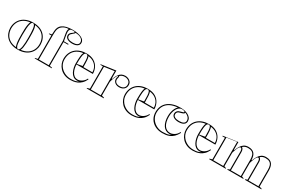

<svg xmlns="http://www.w3.org/2000/svg" viewBox="124 -1995 4847 3260"><g transform="rotate(30 2547.5 -365.0)"><path d="M316 -515Q388 -515 443 -495Q498 -475 535 -438.5Q572 -402 591 -353Q610 -304 610 -246Q610 -195 591.5 -148.5Q573 -102 536 -65Q499 -28 444 -6.5Q389 15 316 15Q240 15 184 -6.5Q128 -28 91.5 -65Q55 -102 37.5 -148.5Q20 -195 20 -246Q20 -304 40.5 -353Q61 -402 99 -438.5Q137 -475 192 -495Q247 -515 316 -515ZM316 -505Q292 -505 280 -468Q268 -431 264 -372Q260 -313 260 -246Q260 -200 261.5 -155Q263 -110 268.5 -74Q274 -38 285.5 -16.5Q297 5 316 5Q333 5 343.5 -16Q354 -37 360 -73Q366 -109 368 -154Q370 -199 370 -246Q370 -296 368.5 -342.5Q367 -389 362 -425.5Q357 -462 346 -483.5Q335 -505 316 -505ZM40 -246Q40 -187 64 -135.5Q88 -84 138.5 -50Q189 -16 269 -7Q256 -32 249.5 -71Q243 -110 241.5 -155.5Q240 -201 240 -246Q240 -294 241.5 -341Q243 -388 249.5 -428Q256 -468 269 -493Q196 -485 144.5 -451.5Q93 -418 66.5 -365.5Q40 -313 40 -246ZM590 -246Q590 -313 565 -365.5Q540 -418 489.5 -451.5Q439 -485 363 -493Q377 -468 382.5 -428.5Q388 -389 389 -341.5Q390 -294 390 -246Q390 -201 388 -155.5Q386 -110 380 -71.5Q374 -33 361 -8Q438 -16 489 -50.5Q540 -85 565 -136.5Q590 -188 590 -246Z M640 0V-10L690 -20V-480H640V-490L690 -500Q690 -533 693.5 -571Q697 -609 709 -637Q725 -673 758 -697Q791 -721 841.5 -733Q892 -745 960 -745Q1010 -745 1052.5 -737Q1095 -729 1127.5 -714Q1160 -699 1178 -676.5Q1196 -654 1196 -624Q1196 -595 1179 -575Q1162 -555 1132 -545Q1102 -535 1063 -535Q1004 -535 965.5 -558Q927 -581 927 -624Q927 -646 938.5 -661.5Q950 -677 965.5 -688Q981 -699 992.5 -708Q1004 -717 1004 -726Q1004 -731 994.5 -733Q985 -735 963 -735Q926 -735 912 -718Q898 -701 898 -671Q898 -658 901.5 -631Q905 -604 911.5 -569.5Q918 -535 925 -500H1015V-485H925V-20L975 -10V0ZM890 -722Q854 -722 821.5 -710Q789 -698 764 -677.5Q739 -657 727 -629Q715 -601 712.5 -562Q710 -523 710 -500V-20H905V-500Q901 -526 897 -549Q893 -572 889 -591Q884 -618 881 -639Q878 -660 878 -671Q878 -686 881 -699Q884 -712 890 -722ZM947 -624Q947 -590 977.5 -572.5Q1008 -555 1063 -555Q1117 -555 1146.5 -572.5Q1176 -590 1176 -624Q1176 -646 1165 -664Q1154 -682 1133.5 -695.5Q1113 -709 1085 -716Q1057 -723 1024 -723V-721Q1024 -716 1016 -707.5Q1008 -699 986 -682Q972 -670 959.5 -656.5Q947 -643 947 -624Z M1361 -515Q1454 -515 1512.5 -479Q1571 -443 1599 -386.5Q1627 -330 1627 -266H1301V-276L1410 -296Q1410 -364 1407.5 -410.5Q1405 -457 1394.5 -481Q1384 -505 1360 -505Q1340 -505 1328 -484Q1316 -463 1310.5 -413.5Q1305 -364 1305 -276Q1305 -239 1313 -200Q1321 -161 1338 -127.5Q1355 -94 1382.5 -73.5Q1410 -53 1449 -53Q1467 -53 1488.5 -60Q1510 -67 1530.5 -81Q1551 -95 1568 -114Q1585 -133 1595 -157L1609 -148Q1582 -92 1548 -59.5Q1514 -27 1477 -11Q1440 5 1405.5 10Q1371 15 1343 15Q1274 15 1222 -7.5Q1170 -30 1135.5 -67Q1101 -104 1083.5 -149.5Q1066 -195 1066 -240Q1066 -305 1088 -356Q1110 -407 1149.5 -442.5Q1189 -478 1243 -496.5Q1297 -515 1361 -515ZM1086 -240Q1086 -174 1120 -121Q1154 -68 1212.5 -36.5Q1271 -5 1343 -5Q1395 -5 1427.5 -13Q1460 -21 1493 -41Q1482 -37 1471 -35Q1460 -33 1449 -33Q1404 -33 1372.5 -56Q1341 -79 1322 -116Q1303 -153 1294 -195Q1285 -237 1285 -276Q1285 -359 1290 -411.5Q1295 -464 1309 -491Q1242 -483 1191.5 -451Q1141 -419 1113.5 -366Q1086 -313 1086 -240ZM1430 -286H1606Q1606 -337 1584.5 -380Q1563 -423 1519.5 -453Q1476 -483 1411 -491Q1422 -467 1426 -420Q1430 -373 1430 -286Z M1659 0V-10L1709 -25V-464H1659V-475L1944 -515V-362L1952 -354Q1963 -385 1975.5 -411Q1988 -437 2001 -453Q2023 -484 2053.5 -499.5Q2084 -515 2124 -515Q2153 -515 2182 -503Q2211 -491 2230.5 -466Q2250 -441 2250 -402Q2250 -370 2234 -345Q2218 -320 2189.5 -306Q2161 -292 2123 -292Q2089 -292 2062.5 -304.5Q2036 -317 2021 -339Q2006 -361 2006 -389Q2006 -401 2008.5 -410.5Q2011 -420 2013.5 -428.5Q2016 -437 2016 -443Q2016 -450 2012 -450Q2006 -450 1997 -435Q1988 -420 1971 -381Q1965 -366 1958 -343.5Q1951 -321 1944 -295V-25L1994 -10V0ZM1924 -492 1729 -465V-20H1924ZM2124 -495Q2094 -495 2071.5 -486Q2049 -477 2032 -458Q2034 -455 2035 -451.5Q2036 -448 2036 -443Q2036 -436 2033.5 -428Q2031 -420 2028.5 -410.5Q2026 -401 2026 -389Q2026 -353 2051.5 -332.5Q2077 -312 2123 -312Q2174 -312 2202 -336Q2230 -360 2230 -402Q2230 -451 2197 -473Q2164 -495 2124 -495Z M2565 -515Q2658 -515 2716.5 -479Q2775 -443 2803 -386.5Q2831 -330 2831 -266H2505V-276L2614 -296Q2614 -364 2611.5 -410.5Q2609 -457 2598.5 -481Q2588 -505 2564 -505Q2544 -505 2532 -484Q2520 -463 2514.5 -413.5Q2509 -364 2509 -276Q2509 -239 2517 -200Q2525 -161 2542 -127.5Q2559 -94 2586.5 -73.5Q2614 -53 2653 -53Q2671 -53 2692.5 -60Q2714 -67 2734.5 -81Q2755 -95 2772 -114Q2789 -133 2799 -157L2813 -148Q2786 -92 2752 -59.5Q2718 -27 2681 -11Q2644 5 2609.5 10Q2575 15 2547 15Q2478 15 2426 -7.5Q2374 -30 2339.5 -67Q2305 -104 2287.5 -149.5Q2270 -195 2270 -240Q2270 -305 2292 -356Q2314 -407 2353.5 -442.5Q2393 -478 2447 -496.5Q2501 -515 2565 -515ZM2290 -240Q2290 -174 2324 -121Q2358 -68 2416.5 -36.5Q2475 -5 2547 -5Q2599 -5 2631.5 -13Q2664 -21 2697 -41Q2686 -37 2675 -35Q2664 -33 2653 -33Q2608 -33 2576.5 -56Q2545 -79 2526 -116Q2507 -153 2498 -195Q2489 -237 2489 -276Q2489 -359 2494 -411.5Q2499 -464 2513 -491Q2446 -483 2395.5 -451Q2345 -419 2317.5 -366Q2290 -313 2290 -240ZM2634 -286H2810Q2810 -337 2788.5 -380Q2767 -423 2723.5 -453Q2680 -483 2615 -491Q2626 -467 2630 -420Q2634 -373 2634 -286Z M3145 15Q3065 15 3003 -17.5Q2941 -50 2906 -108Q2871 -166 2871 -240Q2871 -305 2894 -356Q2917 -407 2961 -442.5Q3005 -478 3067.5 -496.5Q3130 -515 3209 -515Q3249 -515 3288 -506.5Q3327 -498 3358.5 -480.5Q3390 -463 3408.5 -436.5Q3427 -410 3427 -374Q3427 -345 3410 -325Q3393 -305 3363 -295Q3333 -285 3294 -285Q3235 -285 3196.5 -308Q3158 -331 3158 -374Q3158 -405 3178.5 -427Q3199 -449 3234 -456Q3296 -470 3296 -483Q3296 -489 3288.5 -494Q3281 -499 3268.5 -502Q3256 -505 3240 -505Q3209 -505 3184 -486.5Q3159 -468 3142 -436.5Q3125 -405 3116 -366Q3107 -327 3107 -285Q3107 -230 3117.5 -187Q3128 -144 3148 -114Q3168 -84 3197 -68.5Q3226 -53 3263 -53Q3288 -53 3317 -65.5Q3346 -78 3371.5 -101.5Q3397 -125 3410 -157L3424 -148Q3394 -90 3359 -57Q3324 -24 3286.5 -8.5Q3249 7 3213 11Q3177 15 3145 15ZM3316 -483V-478Q3314 -464 3295 -454.5Q3276 -445 3238 -436Q3178 -424 3178 -374Q3178 -340 3208.5 -322.5Q3239 -305 3294 -305Q3348 -305 3377.5 -322.5Q3407 -340 3407 -374Q3407 -394 3400.5 -410Q3394 -426 3382 -439.5Q3370 -453 3353 -463.5Q3336 -474 3316 -483ZM2891 -240Q2891 -174 2925 -121Q2959 -68 3016.5 -36.5Q3074 -5 3145 -5Q3183 -5 3224 -10Q3265 -15 3305 -40Q3295 -37 3284 -35Q3273 -33 3263 -33Q3221 -33 3188.5 -50.5Q3156 -68 3133.5 -101Q3111 -134 3099 -180.5Q3087 -227 3087 -285Q3087 -326 3095.5 -366Q3104 -406 3121 -439.5Q3138 -473 3162 -494Q3075 -487 3014.5 -455.5Q2954 -424 2922.5 -369.5Q2891 -315 2891 -240Z M3762 -515Q3855 -515 3913.5 -479Q3972 -443 4000 -386.5Q4028 -330 4028 -266H3702V-276L3811 -296Q3811 -364 3808.5 -410.5Q3806 -457 3795.5 -481Q3785 -505 3761 -505Q3741 -505 3729 -484Q3717 -463 3711.5 -413.5Q3706 -364 3706 -276Q3706 -239 3714 -200Q3722 -161 3739 -127.5Q3756 -94 3783.5 -73.5Q3811 -53 3850 -53Q3868 -53 3889.5 -60Q3911 -67 3931.5 -81Q3952 -95 3969 -114Q3986 -133 3996 -157L4010 -148Q3983 -92 3949 -59.5Q3915 -27 3878 -11Q3841 5 3806.5 10Q3772 15 3744 15Q3675 15 3623 -7.5Q3571 -30 3536.5 -67Q3502 -104 3484.5 -149.5Q3467 -195 3467 -240Q3467 -305 3489 -356Q3511 -407 3550.5 -442.5Q3590 -478 3644 -496.5Q3698 -515 3762 -515ZM3487 -240Q3487 -174 3521 -121Q3555 -68 3613.5 -36.5Q3672 -5 3744 -5Q3796 -5 3828.5 -13Q3861 -21 3894 -41Q3883 -37 3872 -35Q3861 -33 3850 -33Q3805 -33 3773.5 -56Q3742 -79 3723 -116Q3704 -153 3695 -195Q3686 -237 3686 -276Q3686 -359 3691 -411.5Q3696 -464 3710 -491Q3643 -483 3592.5 -451Q3542 -419 3514.5 -366Q3487 -313 3487 -240ZM3831 -286H4007Q4007 -337 3985.5 -380Q3964 -423 3920.5 -453Q3877 -483 3812 -491Q3823 -467 3827 -420Q3831 -373 3831 -286Z M4060 0V-10L4110 -25V-449H4060V-460L4345 -500V-352L4353 -344Q4370 -392 4394 -431Q4418 -470 4452.5 -492.5Q4487 -515 4537 -515Q4576 -515 4605 -504Q4634 -493 4652.5 -472Q4671 -451 4680.5 -420.5Q4690 -390 4690 -352V-25L4730 -10V0H4415V-10L4455 -25V-375Q4455 -406 4446 -423Q4437 -440 4425 -440Q4411 -440 4397.5 -420Q4384 -400 4373 -372.5Q4362 -345 4354.5 -321.5Q4347 -298 4345 -290V-25L4385 -10V0ZM4760 0V-10L4800 -25V-375Q4800 -406 4791 -423Q4782 -440 4770 -440Q4756 -440 4742.5 -420Q4729 -400 4718 -372.5Q4707 -345 4699.5 -321.5Q4692 -298 4690 -290V-352L4698 -344Q4715 -392 4739 -431Q4763 -470 4797.5 -492.5Q4832 -515 4882 -515Q4928 -515 4958 -501Q4988 -487 5004.5 -462.5Q5021 -438 5028 -406.5Q5035 -375 5035 -340V-25L5085 -10V0ZM4130 -20H4325V-492L4130 -464ZM4475 -20H4670V-340Q4670 -391 4658 -425.5Q4646 -460 4617 -477.5Q4588 -495 4537 -495Q4506 -495 4482 -485Q4458 -475 4439 -457Q4442 -456 4445 -454.5Q4448 -453 4449 -451Q4460 -442 4467.5 -423Q4475 -404 4475 -375ZM4820 -20H5015V-340Q5015 -391 5003 -425.5Q4991 -460 4962 -477.5Q4933 -495 4882 -495Q4851 -495 4827 -485Q4803 -475 4784 -457Q4787 -456 4790 -454.5Q4793 -453 4794 -451Q4805 -442 4812.5 -423Q4820 -404 4820 -375Z"/></g></svg>

Font: Kalnia Glaze Thin
Style: Regular
Weight: 100
Version: Version 1.110